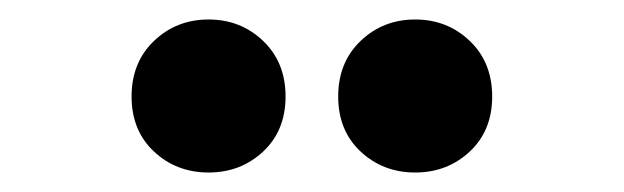

<svg xmlns="http://www.w3.org/2000/svg" viewBox="-20 -783 640 197"><path d="M406 -606Q373 -606 350 -627.5Q327 -649 327 -684Q327 -719 350 -741Q373 -763 406 -763Q439 -763 462 -741Q485 -719 485 -684Q485 -649 462 -627.5Q439 -606 406 -606ZM194 -606Q161 -606 138 -627.5Q115 -649 115 -684Q115 -719 138 -741Q161 -763 194 -763Q227 -763 250 -741Q273 -719 273 -684Q273 -649 250 -627.5Q227 -606 194 -606Z"/></svg>

Font: MOST Montserrat ExtraBold
Style: Regular
Weight: 800
Designer: Julieta Ulanovsky
Foundry: Julieta Ulanovsky
Version: Version 8.000;March 11, 2024;FontCreator 15.0.0.2926 64-bit